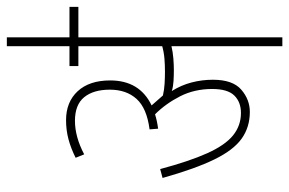

<svg xmlns="http://www.w3.org/2000/svg" viewBox="-162 -683 845 561"><g transform="rotate(-90 260.5 -402.5)"><path d="M308 -203Q308 -145 279 -120Q250 -95 214 -95Q170 -95 136.5 -118.5Q103 -142 75.5 -198Q48 -254 21 -350L47 -357Q70 -271 93.5 -219Q117 -167 145.5 -144Q174 -121 211 -121Q243 -121 262 -140.5Q281 -160 281 -205Q281 -257 259.5 -299Q238 -341 207 -372Q188 -366 165 -363L163 -388Q225 -396 252 -426Q279 -456 279 -504Q279 -552 257 -579Q235 -606 188 -606Q141 -606 90 -579L80 -604Q108 -618 134.5 -625Q161 -632 190 -632Q243 -632 274.5 -598Q306 -564 306 -503Q306 -417 233 -382Q240 -374 247.5 -365.5Q255 -357 262 -349Q279 -345 297.5 -344Q316 -343 331 -343Q351 -343 369.5 -344.5Q388 -346 406 -351V-596H348V-622H521V-596H432V0H406V-324Q389 -320 370.5 -318.5Q352 -317 336 -317Q320 -317 304 -318Q288 -319 275 -323Q292 -296 300 -265.5Q308 -235 308 -203ZM406 -615V-805H432V-615Z"/></g></svg>

Font: Noto Sans ExtraCondensed Thin
Style: Regular
Weight: 100
Width: 2
Designer: Monotype Design Team
Foundry: Monotype Imaging Inc.
Version: Version 2.013; ttfautohint (v1.8.4.7-5d5b)